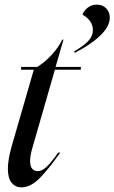

<svg xmlns="http://www.w3.org/2000/svg" viewBox="-20 -797 494 829"><path d="M381 -667Q381 -708 336 -734Q343 -752 359.5 -764.5Q376 -777 398 -777Q423 -777 438.5 -761Q454 -745 454 -721Q454 -683 413 -643.5Q372 -604 303 -569L300 -575Q343 -600 362 -621Q381 -642 381 -667ZM126 -496H71V-508H141Q173 -528 202 -559Q231 -590 249 -626H254L220 -508H329V-496H217L120 -159Q110 -125 110 -102Q110 -79 119 -68.5Q128 -58 143 -58Q161 -58 180.5 -76Q200 -94 231 -138H240Q191 -68 151.5 -28Q112 12 72 12Q47 12 30.5 -7.5Q14 -27 14 -69Q14 -107 30 -164Z"/></svg>

Font: Nyght Serif Italic
Style: Regular
Weight: 400
Italic angle: -16°
Designer: Maksym Kobuzan
Version: Version 0.410